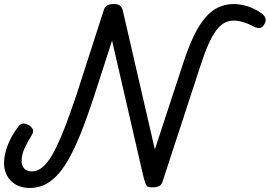

<svg xmlns="http://www.w3.org/2000/svg" viewBox="-23 -914 1336 951"><path d="M125 17Q84 17 55.5 0.5Q27 -16 12 -44Q-3 -72 -3 -104Q-3 -150 16.5 -198Q36 -246 67 -286Q78 -301 90 -302Q102 -303 118 -295Q135 -285 139.5 -273Q144 -261 135 -246Q115 -214 99.5 -181Q84 -148 84 -116Q84 -101 90 -89.5Q96 -78 107.5 -71.5Q119 -65 135 -65Q155 -65 175 -77Q195 -89 215 -115.5Q235 -142 256.5 -186Q278 -230 302 -293Q326 -356 355 -442L492 -867Q497 -881 509 -887.5Q521 -894 543 -894Q562 -894 572.5 -885Q583 -876 587 -854L744 -174L884 -600Q911 -683 938.5 -739Q966 -795 996 -829Q1026 -863 1060.5 -878.5Q1095 -894 1136 -894Q1160 -894 1185 -888Q1210 -882 1233.5 -871Q1257 -860 1275 -846Q1290 -834 1292.5 -821Q1295 -808 1285 -791Q1276 -777 1263 -775.5Q1250 -774 1233 -783Q1209 -796 1183 -804Q1157 -812 1133 -812Q1109 -812 1087.5 -800Q1066 -788 1047 -762Q1028 -736 1009 -693.5Q990 -651 970 -589L782 -14Q778 0 766 7Q754 14 731 14Q717 14 709.5 10.5Q702 7 697 -6.5Q692 -20 685 -49L532 -713L441 -431Q406 -325 375 -248.5Q344 -172 314 -120.5Q284 -69 253.5 -39Q223 -9 191.5 4Q160 17 125 17Z"/></svg>

Font: Playwrite HR
Style: Regular
Weight: 400
Designer: Veronika Burian, José Scaglione
Foundry: TypeTogether
Version: Version 1.002